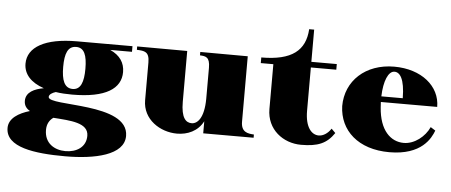

<svg xmlns="http://www.w3.org/2000/svg" viewBox="-56 -837 2789 1188"><g transform="rotate(5 1338.0 -242.5)"><path d="M393 -169C603 -169 695 -233 695 -335C695 -392 666 -437 604 -465H739V-500H394H393C197 -500 89 -438 89 -335C89 -270 133 -221 215 -193C158 -183 105 -160 105 -105C105 -77 119 -58 142 -45C73 -25 13 11 13 71C13 191 192 215 383 215C566 215 748 177 748 57C748 -151 250 -82 250 -142C250 -158 269 -169 291 -176C322 -171 356 -169 393 -169ZM393 -204C341 -204 323 -254 323 -335C323 -419 341 -465 393 -465C443 -465 461 -419 461 -335C461 -253 443 -204 393 -204ZM251 63C251 26 266 1 290 -16C396 -8 509 -5 509 77C509 148 450 183 382 183C313 183 251 145 251 63Z M1060 15C1125 15 1189 -12 1222 -76V-1H1535V-21C1496 -23 1455 -29 1455 -94V-500L1160 -501V-480C1195 -478 1222 -476 1222 -408V-214C1221 -96 1181 -57 1145 -57C1110 -57 1079 -83 1079 -185V-500L768 -501V-480C815 -478 846 -476 846 -408V-174C846 -54 956 15 1060 15Z M1539 -465H1617V-187C1617 -59 1720 17 1831 17C1935 17 1990 -6 2036 -74L2011 -99C1991 -68 1962 -50 1935 -50C1891 -50 1850 -93 1850 -196V-465H2008V-500H1850V-700H1819C1811 -567 1729 -500 1539 -500Z M2379 15C2580 15 2633 -95 2651 -143L2621 -162C2594 -102 2530 -50 2463 -50C2381 -50 2312 -115 2302 -257L2300 -290H2650C2650 -419 2533 -515 2364 -515C2186 -515 2064 -401 2064 -244C2069 -93 2185 15 2379 15ZM2300 -325C2303 -421 2330 -484 2368 -484C2402 -484 2432 -445 2433 -325Z"/></g></svg>

Font: Sprat Black
Style: Regular
Weight: 900
Designer: Ethan Nakache
Foundry: Collletttivo
Version: Version 2.000;Glyphs 3.2 (3217)